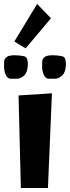

<svg xmlns="http://www.w3.org/2000/svg" viewBox="-71 -949 350 963"><path d="M57.6 -706.5 1 -740.7 115.2 -929.2 184.6 -857.4ZM65.4 -652.3Q67.9 -642.1 68.6 -629.9Q69.3 -617.7 65.9 -601.8Q62.5 -585.9 54.2 -574.7Q49.3 -568.8 44.9 -565.9L31.7 -558.1Q23.9 -554.2 16.1 -554.2H-16.1H-17.1Q-27.8 -554.2 -35.2 -562.5Q-50.8 -581.1 -50.8 -619.6L-49.8 -643.6Q-49.8 -646.5 -49.3 -647.5Q-46.9 -654.3 -40.3 -660.6Q-33.7 -667 -26.9 -668.5Q-13.2 -671.9 1 -671.9Q27.3 -671.9 49.3 -667Q62 -664.1 65.4 -652.3ZM256.3 -652.3Q258.8 -642.1 259.5 -629.9Q260.3 -617.7 256.8 -601.8Q253.4 -585.9 245.1 -574.7Q240.2 -568.8 235.8 -565.9L222.7 -558.1Q214.8 -554.2 207 -554.2H174.8H173.8Q163.1 -554.2 155.8 -562.5Q140.1 -581.1 140.1 -619.6L141.1 -644Q141.1 -647 141.6 -647.9Q144 -654.8 150.4 -660.9Q156.7 -667 163.6 -668.5Q177.2 -671.9 191.9 -671.9Q218.3 -671.9 240.2 -667Q252.9 -664.1 256.3 -652.3ZM33.7 -5.9 22 -470.2 189.5 -481 169.4 -5.9Z"/></svg>

Font: Some Time Later
Style: Regular
Weight: 400
Version: Version 003.300